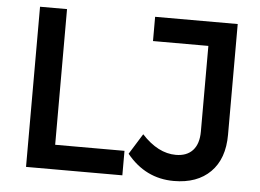

<svg xmlns="http://www.w3.org/2000/svg" viewBox="-50 -765 1134 836"><g transform="rotate(5 516.5 -347.5)"><path d="M92 -700H210V-107H513V0H92ZM956 -216Q956 -111 898 -53Q840 5 738 5Q614 5 532 -96L588 -186Q659 -109 737 -109Q785 -109 811 -137.5Q837 -166 837 -220V-594H595V-700H956Z"/></g></svg>

Font: Montserrat-Arabic
Style: Regular
Weight: 400
Designer: Mohamed Gaber
Foundry: Kief Type Foundry
Version: Version 5.008;PS 005.008;hotconv 1.0.88;makeotf.lib2.5.64775